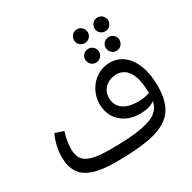

<svg xmlns="http://www.w3.org/2000/svg" viewBox="-188 -1050 1250 1251"><g transform="rotate(-30 437.0 -424.5)"><path d="M819 -281Q819 -166 773 -102.5Q727 -39 623.5 -12.5Q520 14 337 14Q230 14 166 -8Q102 -30 73.5 -75Q45 -120 45 -192Q45 -230 54.5 -272Q64 -314 82 -351L145 -330Q124 -264 124 -205Q124 -157 144.5 -129Q165 -101 213 -88.5Q261 -76 345 -76Q494 -76 577.5 -91Q661 -106 697 -135Q733 -164 742 -211Q705 -180 627 -180Q569 -180 524.5 -204Q480 -228 455.5 -270Q431 -312 431 -365Q431 -420 456.5 -466.5Q482 -513 526 -540.5Q570 -568 623 -568Q679 -568 723.5 -534.5Q768 -501 793.5 -436Q819 -371 819 -281ZM658 -255Q706 -255 746 -269Q745 -377 712.5 -428.5Q680 -480 623 -480Q571 -480 537.5 -449Q504 -418 504 -370Q504 -317 543 -286Q582 -255 658 -255ZM495 -809Q495 -832 510 -847.5Q525 -863 547 -863Q569 -863 584 -847.5Q599 -832 599 -809Q599 -789 584 -774Q569 -759 547 -759Q525 -759 510 -774Q495 -789 495 -809ZM649 -809Q649 -832 664 -847.5Q679 -863 701 -863Q723 -863 738 -847.5Q753 -832 753 -809Q753 -789 738 -774Q723 -759 701 -759Q679 -759 664 -774Q649 -789 649 -809ZM495 -665Q495 -686 510 -701Q525 -716 547 -716Q569 -716 584 -701Q599 -686 599 -665Q599 -643 584 -627.5Q569 -612 547 -612Q525 -612 510 -627.5Q495 -643 495 -665ZM649 -665Q649 -686 664 -701Q679 -716 701 -716Q723 -716 738 -701Q753 -686 753 -665Q753 -643 738 -627.5Q723 -612 701 -612Q679 -612 664 -627.5Q649 -643 649 -665Z"/></g></svg>

Font: FiraGOUPP
Style: Medium
Weight: 400
Designer: bBox Type
Foundry: bBox Type GmbH
Version: Version 1.001